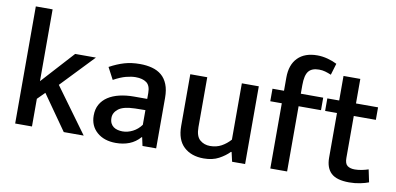

<svg xmlns="http://www.w3.org/2000/svg" viewBox="-69 -926 2370 1148"><g transform="rotate(10 1116.0 -352.5)"><path d="M169 -168V0H67V-711H169V-275L348 -472H474L284 -273L483 0H362L213 -212Z M558 -430Q604 -455 646.5 -467.5Q689 -480 741 -480Q781 -480 814.5 -471Q848 -462 872 -442Q896 -422 909.5 -388.5Q923 -355 923 -307V0H840L829 -51H826Q798 -19 761 -4.5Q724 10 679 10Q608 10 564.5 -28Q521 -66 521 -129Q521 -168 537 -196.5Q553 -225 582 -244Q611 -263 651 -272.5Q691 -282 739 -282H819V-318Q819 -363 795 -380.5Q771 -398 729 -398Q703 -398 670.5 -389.5Q638 -381 596 -358ZM820 -214 757 -213Q686 -211 657 -188Q628 -165 628 -134Q628 -114 634.5 -101Q641 -88 652 -80Q663 -72 677.5 -68.5Q692 -65 707 -65Q738 -65 768.5 -80.5Q799 -96 820 -125Z M1360 -472H1463V0H1384L1371 -57H1367Q1342 -31 1304 -10.5Q1266 10 1212 10Q1137 10 1092 -32Q1047 -74 1047 -158V-472H1150V-169Q1150 -114 1175.5 -92Q1201 -70 1237 -70Q1276 -70 1306 -86.5Q1336 -103 1360 -130Z M1776 -715Q1807 -715 1839 -706.5Q1871 -698 1896 -685L1875 -615Q1856 -623 1838.5 -628Q1821 -633 1801 -633Q1757 -633 1737.5 -608.5Q1718 -584 1718 -524V-472H1854V-396H1718V0H1616V-396H1546V-472H1616V-552Q1616 -630 1658 -672.5Q1700 -715 1776 -715Z M2187 -396H2053V-141Q2053 -106 2069.5 -94Q2086 -82 2114 -82Q2134 -82 2156.5 -86.5Q2179 -91 2196 -97L2212 -21Q2192 -13 2160.5 -6.5Q2129 0 2094 0Q2018 0 1984.5 -31.5Q1951 -63 1951 -125V-396H1879V-472H1951V-621H2053V-472H2187Z"/></g></svg>

Font: Ek Mukta Medium
Style: Regular
Weight: 500
Designer: Girish Dalvi and Yashodeep Gholap
Foundry: Ek Type
Version: Version 2.538;PS 1.002;hotconv 16.6.51;makeotf.lib2.5.65220;